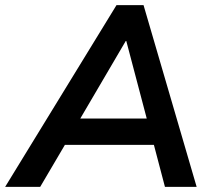

<svg xmlns="http://www.w3.org/2000/svg" viewBox="-58 -725 822 745"><path d="M-38 0 394 -705H499L705 0H582L532 -190L572 -163H158L208 -187L98 0ZM430 -566 240 -242 218 -265H545L518 -240L432 -566Z"/></svg>

Font: Nunito Sans 12pt
Style: Bold Italic
Weight: 700
Italic angle: -9°
Designer: Vernon Adams
Foundry: Vernon Adams
Version: Version 3.101;gftools[0.9.27]